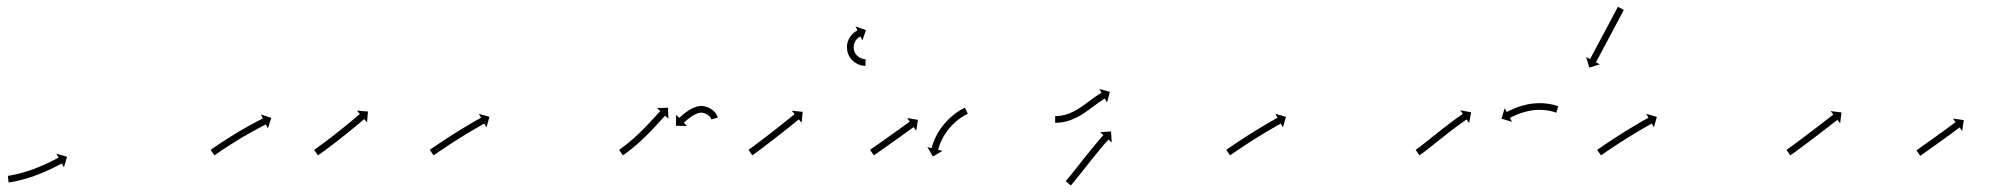

<svg xmlns="http://www.w3.org/2000/svg" viewBox="-20 -555 6002 573"><path d="M4.5 -30.4C4.1 -30.4 3.7 -30.4 3.4 -30.3L5.6 -10.4C6 -10.5 6.4 -10.5 6.8 -10.6C6.8 -10.6 6.8 -10.6 6.8 -10.6C6.9 -10.6 6.9 -10.6 6.9 -10.6C8.5 -10.8 10.2 -11 11.8 -11.3C11.8 -11.3 11.8 -11.3 11.9 -11.3C11.9 -11.3 11.9 -11.3 11.9 -11.3C14.6 -11.7 17.2 -12.2 19.8 -12.7C19.8 -12.7 19.9 -12.7 19.9 -12.7C19.9 -12.7 19.9 -12.7 19.9 -12.7C23.4 -13.4 26.9 -14.1 30.4 -14.8C30.4 -14.8 30.4 -14.9 30.4 -14.9C30.4 -14.9 30.5 -14.9 30.5 -14.9C34.6 -15.8 38.7 -16.8 42.8 -17.9C42.8 -17.9 42.8 -17.9 42.9 -17.9C42.9 -17.9 42.9 -17.9 42.9 -17.9C47.5 -19.1 52.1 -20.4 56.7 -21.7C56.7 -21.7 56.7 -21.7 56.7 -21.7C56.7 -21.7 56.8 -21.7 56.8 -21.7C61.6 -23.2 66.5 -24.7 71.4 -26.3C71.4 -26.3 71.4 -26.3 71.4 -26.3C71.4 -26.3 71.5 -26.3 71.5 -26.3C76.5 -28 81.5 -29.7 86.4 -31.5C86.4 -31.5 86.5 -31.5 86.5 -31.6C86.5 -31.6 86.5 -31.6 86.5 -31.6C91.5 -33.4 96.4 -35.3 101.3 -37.3C101.3 -37.3 101.4 -37.3 101.4 -37.3C101.4 -37.3 101.4 -37.3 101.4 -37.3C106.2 -39.2 110.9 -41.2 115.7 -43.2C115.7 -43.2 115.7 -43.2 115.7 -43.3C115.7 -43.3 115.7 -43.3 115.7 -43.3C120.1 -45.2 124.5 -47.2 128.9 -49.2C128.9 -49.2 128.9 -49.2 128.9 -49.2C128.9 -49.2 129 -49.2 129 -49.2C132.9 -51 136.7 -52.9 140.6 -54.8C140.6 -54.8 140.6 -54.8 140.6 -54.8C140.7 -54.8 140.7 -54.8 140.7 -54.8C143.9 -56.4 147.2 -58.1 150.4 -59.8C150.4 -59.8 150.5 -59.8 150.5 -59.8C150.5 -59.8 150.5 -59.8 150.5 -59.8C153 -61.1 155.5 -62.4 158 -63.7L158 -63.7L158 -63.7C159.6 -64.6 161.2 -65.4 162.8 -66.3L162.8 -66.3L162.8 -66.3C163.4 -66.6 163.9 -66.9 164.5 -67.2L170.8 -55.7L180 -87.1L148.5 -96.3L154.9 -84.8C154.3 -84.5 153.8 -84.2 153.2 -83.9L153.2 -83.9L153.2 -83.9C151.7 -83 150.1 -82.2 148.5 -81.3L148.6 -81.3L148.6 -81.4C146.2 -80.1 143.7 -78.8 141.3 -77.5C141.3 -77.5 141.3 -77.5 141.3 -77.5C141.3 -77.5 141.3 -77.6 141.3 -77.6C138.2 -75.9 135 -74.3 131.8 -72.7C131.8 -72.7 131.8 -72.7 131.8 -72.8C131.8 -72.8 131.8 -72.8 131.8 -72.8C128.1 -70.9 124.3 -69.1 120.5 -67.3C120.5 -67.3 120.5 -67.3 120.5 -67.3C120.5 -67.3 120.5 -67.3 120.5 -67.3C116.3 -65.4 112 -63.5 107.7 -61.6C107.7 -61.6 107.7 -61.6 107.7 -61.6C107.7 -61.6 107.8 -61.6 107.8 -61.6C103.2 -59.6 98.5 -57.7 93.9 -55.8C93.9 -55.8 93.9 -55.8 93.9 -55.8C94 -55.9 94 -55.9 94 -55.9C89.2 -54 84.4 -52.1 79.6 -50.3C79.6 -50.3 79.6 -50.3 79.6 -50.3C79.6 -50.3 79.6 -50.4 79.6 -50.4C74.8 -48.6 70 -46.9 65.1 -45.3C65.1 -45.3 65.1 -45.3 65.1 -45.3C65.2 -45.3 65.2 -45.3 65.2 -45.3C60.5 -43.8 55.7 -42.3 51 -40.9C51 -40.9 51 -40.9 51.1 -40.9C51.1 -40.9 51.1 -40.9 51.1 -40.9C46.7 -39.6 42.2 -38.4 37.8 -37.2C37.8 -37.2 37.8 -37.2 37.8 -37.2C37.9 -37.2 37.9 -37.2 37.9 -37.2C33.9 -36.2 30 -35.3 26 -34.4C26 -34.4 26 -34.4 26 -34.4C26.1 -34.4 26.1 -34.4 26.1 -34.4C22.8 -33.7 19.5 -33 16.1 -32.3C16.1 -32.3 16.2 -32.3 16.2 -32.3C16.2 -32.3 16.2 -32.3 16.2 -32.3C13.7 -31.9 11.2 -31.5 8.7 -31.1C8.7 -31.1 8.8 -31.1 8.8 -31.1C8.8 -31.1 8.8 -31.1 8.8 -31.1C7.4 -30.8 5.9 -30.6 4.4 -30.4C4.4 -30.4 4.4 -30.4 4.4 -30.4C4.4 -30.4 4.5 -30.4 4.5 -30.4Z M610.2 -108.9C609.7 -108.5 609.1 -108.1 608.5 -107.8L620 -91.3C620.5 -91.7 621.1 -92.1 621.6 -92.5C623.2 -93.6 624.8 -94.7 626.3 -95.7L626.3 -95.7L626.3 -95.7C628.7 -97.4 631.2 -99.1 633.6 -100.7L633.6 -100.7L633.6 -100.7C636.8 -102.9 639.9 -105 643.1 -107.2L643.1 -107.2L643.1 -107.1C646.8 -109.7 650.6 -112.2 654.4 -114.7L654.4 -114.6L654.4 -114.6C658.6 -117.4 662.9 -120.2 667.1 -122.9L667.1 -122.9L667.1 -122.9C671.7 -125.8 676.2 -128.7 680.8 -131.5L680.8 -131.5L680.8 -131.5C685.6 -134.5 690.3 -137.4 695.1 -140.3L695.1 -140.3L695.1 -140.3C699.9 -143.2 704.7 -146 709.5 -148.9L709.5 -148.8L709.5 -148.8C714.2 -151.6 718.9 -154.3 723.6 -156.9L723.6 -156.9L723.5 -156.9C728 -159.4 732.4 -161.9 736.8 -164.3L736.8 -164.3L736.8 -164.3C740.8 -166.5 744.8 -168.7 748.8 -170.8L748.8 -170.8L748.7 -170.8C752.1 -172.6 755.5 -174.4 758.9 -176.2L758.9 -176.2L758.9 -176.2C761.5 -177.6 764.1 -178.9 766.8 -180.3L766.7 -180.3L766.7 -180.3C768.4 -181.1 770.1 -182 771.8 -182.9C772.4 -183.2 773 -183.5 773.6 -183.8L779.6 -172L789.7 -203.2L758.5 -213.3L764.5 -201.6C763.9 -201.3 763.3 -201 762.7 -200.7C761 -199.8 759.3 -198.9 757.6 -198L757.6 -198L757.6 -198C754.9 -196.7 752.3 -195.3 749.6 -193.9L749.6 -193.9L749.6 -193.9C746.2 -192.1 742.8 -190.3 739.3 -188.5L739.3 -188.5L739.3 -188.4C735.3 -186.3 731.2 -184.1 727.2 -181.9L727.2 -181.9L727.2 -181.9C722.7 -179.4 718.2 -176.9 713.7 -174.3L713.7 -174.3L713.7 -174.3C708.9 -171.6 704.2 -168.9 699.4 -166.1L699.4 -166.1L699.4 -166.1C694.5 -163.2 689.6 -160.3 684.8 -157.4L684.8 -157.4L684.7 -157.4C679.9 -154.5 675.1 -151.5 670.3 -148.5L670.3 -148.5L670.2 -148.5C665.6 -145.6 661 -142.7 656.4 -139.7L656.3 -139.7L656.3 -139.7C652 -137 647.7 -134.2 643.4 -131.4L643.4 -131.4L643.4 -131.4C639.6 -128.8 635.8 -126.3 632 -123.8L632 -123.8L631.9 -123.8C628.7 -121.6 625.5 -119.4 622.3 -117.3L622.3 -117.3L622.3 -117.3C619.9 -115.6 617.4 -113.9 615 -112.2L614.9 -112.2L614.9 -112.2C613.4 -111.1 611.8 -110 610.2 -108.9Z M919.1 -108.8C918.5 -108.5 918 -108.1 917.5 -107.7L929 -91.3C929.5 -91.7 930 -92.1 930.6 -92.5L930.6 -92.5L930.6 -92.5C932.1 -93.5 933.6 -94.6 935.1 -95.6L935.1 -95.6L935.1 -95.7C937.4 -97.3 939.7 -99 942 -100.6L942.1 -100.7L942.1 -100.7C945.1 -102.8 948.1 -105 951.1 -107.2L951.1 -107.2L951.1 -107.2C954.6 -109.9 958.2 -112.5 961.7 -115.1L961.7 -115.1L961.7 -115.1C965.7 -118.1 969.6 -121.1 973.5 -124.1L973.5 -124.1L973.5 -124.1C977.7 -127.3 981.9 -130.5 986 -133.7L986.1 -133.7L986.1 -133.7C990.4 -137.1 994.6 -140.4 998.9 -143.8L998.9 -143.8L998.9 -143.8C1003.2 -147.2 1007.5 -150.6 1011.7 -154L1011.8 -154L1011.8 -154C1015.9 -157.3 1020 -160.7 1024.1 -164L1024.1 -164L1024.1 -164C1027.9 -167.1 1031.8 -170.3 1035.6 -173.4L1035.6 -173.4L1035.6 -173.4C1039 -176.2 1042.4 -179 1045.8 -181.9L1045.8 -181.9L1045.9 -181.9C1048.7 -184.3 1051.6 -186.7 1054.5 -189.1L1054.5 -189.1L1054.5 -189.1C1056.7 -191 1058.9 -192.8 1061.1 -194.7C1062.5 -195.9 1064 -197.1 1065.4 -198.3C1065.9 -198.7 1066.4 -199.1 1066.9 -199.6L1075.4 -189.5L1078.1 -222.2L1045.4 -224.9L1053.9 -214.8C1053.4 -214.4 1052.9 -214 1052.4 -213.5C1051 -212.3 1049.6 -211.2 1048.2 -210C1046 -208.1 1043.8 -206.3 1041.6 -204.4L1041.6 -204.4L1041.6 -204.4C1038.8 -202 1035.9 -199.6 1033.1 -197.3L1033.1 -197.3L1033.1 -197.3C1029.7 -194.5 1026.3 -191.6 1022.9 -188.8L1022.9 -188.8L1022.9 -188.9C1019.1 -185.7 1015.3 -182.6 1011.5 -179.5L1011.5 -179.5L1011.5 -179.5C1007.4 -176.2 1003.3 -172.9 999.2 -169.6L999.2 -169.6L999.2 -169.6C995 -166.3 990.8 -162.9 986.5 -159.5L986.5 -159.5L986.5 -159.5C982.3 -156.2 978 -152.8 973.8 -149.5L973.8 -149.5L973.8 -149.5C969.7 -146.3 965.5 -143.1 961.4 -139.9L961.4 -140L961.4 -140C957.5 -137 953.6 -134.1 949.7 -131.1L949.7 -131.1L949.7 -131.1C946.2 -128.5 942.7 -125.9 939.2 -123.3L939.2 -123.3L939.2 -123.4C936.3 -121.2 933.3 -119 930.3 -116.9L930.3 -116.9L930.4 -116.9C928.1 -115.2 925.8 -113.6 923.5 -111.9L923.5 -111.9L923.5 -111.9C922 -110.9 920.5 -109.9 919 -108.8L919.1 -108.8Z M1264.2 -108.9C1263.6 -108.5 1263.1 -108.1 1262.5 -107.8L1274 -91.3C1274.5 -91.7 1275.1 -92.1 1275.6 -92.5C1277.2 -93.6 1278.7 -94.7 1280.3 -95.7L1280.3 -95.7L1280.3 -95.7C1282.7 -97.4 1285.1 -99.1 1287.6 -100.7L1287.6 -100.7L1287.5 -100.7C1290.7 -102.9 1293.9 -105 1297 -107.2L1297 -107.2L1297 -107.1C1300.7 -109.7 1304.5 -112.2 1308.3 -114.7L1308.2 -114.7L1308.2 -114.7C1312.4 -117.5 1316.6 -120.2 1320.9 -123L1320.9 -123L1320.8 -123C1325.4 -125.9 1329.9 -128.8 1334.4 -131.8L1334.4 -131.7L1334.4 -131.7C1339.1 -134.7 1343.8 -137.7 1348.5 -140.7L1348.5 -140.7L1348.5 -140.7C1353.2 -143.6 1357.9 -146.6 1362.6 -149.5L1362.6 -149.5L1362.6 -149.5C1367.2 -152.3 1371.8 -155.1 1376.4 -157.9L1376.4 -157.9L1376.4 -157.9C1380.7 -160.5 1385.1 -163 1389.4 -165.6L1389.4 -165.6L1389.4 -165.6C1393.3 -167.9 1397.2 -170.2 1401.1 -172.5L1401.1 -172.5L1401.1 -172.4C1404.4 -174.4 1407.7 -176.3 1411 -178.2L1411 -178.2L1411 -178.2C1413.5 -179.6 1416.1 -181.1 1418.7 -182.5L1418.7 -182.5L1418.6 -182.5C1420.3 -183.5 1421.9 -184.4 1423.6 -185.3C1424.2 -185.6 1424.8 -186 1425.4 -186.3L1431.8 -174.8L1440.7 -206.3L1409.2 -215.3L1415.6 -203.8C1415 -203.4 1414.4 -203.1 1413.8 -202.8C1412.2 -201.8 1410.5 -200.9 1408.8 -199.9L1408.8 -199.9L1408.8 -199.9C1406.2 -198.5 1403.6 -197 1401.1 -195.5L1401.1 -195.5L1401 -195.5C1397.7 -193.6 1394.4 -191.7 1391 -189.8L1391 -189.7L1391 -189.7C1387.1 -187.5 1383.1 -185.1 1379.2 -182.8L1379.2 -182.8L1379.2 -182.8C1374.8 -180.2 1370.5 -177.6 1366.1 -175L1366.1 -175L1366.1 -175C1361.4 -172.2 1356.8 -169.4 1352.2 -166.5L1352.2 -166.5L1352.1 -166.5C1347.4 -163.6 1342.6 -160.6 1337.9 -157.6L1337.8 -157.6L1337.8 -157.6C1333.1 -154.6 1328.4 -151.6 1323.6 -148.6L1323.6 -148.6L1323.6 -148.6C1319 -145.6 1314.5 -142.7 1309.9 -139.7L1309.9 -139.7L1309.9 -139.7C1305.7 -136.9 1301.4 -134.2 1297.2 -131.3L1297.2 -131.3L1297.2 -131.3C1293.4 -128.8 1289.6 -126.3 1285.8 -123.7L1285.8 -123.7L1285.8 -123.7C1282.6 -121.6 1279.4 -119.4 1276.3 -117.2L1276.3 -117.2L1276.3 -117.2C1273.8 -115.6 1271.4 -113.9 1268.9 -112.2L1268.9 -112.2L1268.9 -112.2C1267.3 -111.1 1265.8 -110 1264.2 -108.9Z M1829.1 -108.8C1828.6 -108.5 1828 -108.1 1827.5 -107.8L1839 -91.4C1839.5 -91.7 1840 -92.1 1840.5 -92.4L1840.6 -92.5L1840.6 -92.5C1842 -93.5 1843.5 -94.5 1844.9 -95.6C1844.9 -95.6 1845 -95.6 1845 -95.6C1845 -95.6 1845 -95.6 1845 -95.6C1847.2 -97.2 1849.5 -98.9 1851.7 -100.6C1851.7 -100.6 1851.7 -100.6 1851.7 -100.6C1851.8 -100.6 1851.8 -100.6 1851.8 -100.6C1854.7 -102.8 1857.5 -105 1860.4 -107.2C1860.4 -107.2 1860.4 -107.2 1860.4 -107.2C1860.4 -107.2 1860.4 -107.2 1860.4 -107.2C1863.8 -109.9 1867.1 -112.6 1870.4 -115.3C1870.4 -115.3 1870.5 -115.3 1870.5 -115.3C1870.5 -115.4 1870.5 -115.4 1870.5 -115.4C1874.2 -118.4 1877.8 -121.6 1881.5 -124.7C1881.5 -124.7 1881.5 -124.7 1881.5 -124.7C1881.5 -124.7 1881.5 -124.8 1881.5 -124.8C1885.4 -128.2 1889.2 -131.6 1893 -135.1C1893 -135.1 1893 -135.1 1893 -135.1C1893 -135.1 1893.1 -135.1 1893.1 -135.1C1896.9 -138.8 1900.8 -142.4 1904.6 -146.1C1904.6 -146.1 1904.6 -146.2 1904.7 -146.2C1904.7 -146.2 1904.7 -146.2 1904.7 -146.2C1908.5 -149.9 1912.3 -153.7 1916.1 -157.5C1916.1 -157.5 1916.1 -157.5 1916.1 -157.6C1916.1 -157.6 1916.1 -157.6 1916.1 -157.6C1919.8 -161.3 1923.4 -165.1 1927 -168.8L1927 -168.8L1927 -168.9C1930.4 -172.4 1933.7 -176 1937.1 -179.6L1937.1 -179.6L1937.1 -179.6C1940.1 -182.9 1943.1 -186.1 1946.2 -189.4C1948.7 -192.2 1951.3 -194.9 1953.8 -197.7C1955.8 -199.9 1957.8 -202 1959.8 -204.2L1959.8 -204.2L1959.8 -204.1C1961.1 -205.5 1962.4 -206.9 1963.7 -208.3L1963.7 -208.3L1963.7 -208.3C1964.1 -208.8 1964.6 -209.3 1965.1 -209.8L1974.7 -200.8L1973.6 -233.5L1940.9 -232.5L1950.5 -223.5C1950 -223 1949.6 -222.5 1949.1 -222L1949.1 -222L1949.1 -222C1947.8 -220.6 1946.5 -219.2 1945.2 -217.8L1945.1 -217.8L1945.1 -217.8C1943.1 -215.6 1941.1 -213.4 1939.1 -211.3C1936.6 -208.5 1934 -205.7 1931.5 -202.9C1928.5 -199.7 1925.5 -196.5 1922.5 -193.2L1922.5 -193.2L1922.5 -193.2C1919.2 -189.7 1915.8 -186.1 1912.5 -182.6L1912.5 -182.6L1912.5 -182.6C1909 -178.9 1905.4 -175.2 1901.8 -171.6C1901.8 -171.6 1901.8 -171.6 1901.8 -171.6C1901.8 -171.6 1901.9 -171.6 1901.9 -171.6C1898.2 -167.9 1894.4 -164.2 1890.7 -160.5C1890.7 -160.5 1890.7 -160.5 1890.7 -160.5C1890.7 -160.5 1890.7 -160.5 1890.7 -160.5C1887 -156.9 1883.2 -153.3 1879.4 -149.8C1879.4 -149.8 1879.4 -149.8 1879.4 -149.8C1879.4 -149.8 1879.5 -149.8 1879.5 -149.8C1875.8 -146.4 1872 -143.1 1868.3 -139.7C1868.3 -139.7 1868.3 -139.8 1868.3 -139.8C1868.3 -139.8 1868.4 -139.8 1868.4 -139.8C1864.8 -136.7 1861.3 -133.7 1857.7 -130.7C1857.7 -130.7 1857.7 -130.7 1857.7 -130.7C1857.7 -130.8 1857.8 -130.8 1857.8 -130.8C1854.5 -128.1 1851.3 -125.5 1848 -122.9C1848 -122.9 1848 -122.9 1848.1 -123C1848.1 -123 1848.1 -123 1848.1 -123C1845.3 -120.8 1842.5 -118.7 1839.7 -116.6C1839.7 -116.6 1839.7 -116.6 1839.8 -116.6C1839.8 -116.6 1839.8 -116.6 1839.8 -116.6C1837.6 -115 1835.4 -113.4 1833.2 -111.8C1833.2 -111.8 1833.3 -111.8 1833.3 -111.8C1833.3 -111.8 1833.3 -111.8 1833.3 -111.8C1831.9 -110.8 1830.5 -109.8 1829 -108.8L1829.1 -108.8ZM2102.7 -199.3C2102.8 -199 2102.9 -198.7 2103 -198.4L2122.2 -204.2C2122.1 -204.6 2121.9 -205 2121.8 -205.4C2121.8 -205.4 2121.8 -205.4 2121.8 -205.5C2121.8 -205.5 2121.7 -205.6 2121.7 -205.6C2121.4 -206.7 2120.9 -207.9 2120.4 -209C2120.4 -209 2120.4 -209.1 2120.4 -209.2C2120.3 -209.3 2120.3 -209.4 2120.3 -209.4C2119.5 -211.1 2118.6 -212.8 2117.7 -214.4C2117.7 -214.4 2117.6 -214.5 2117.5 -214.7C2117.4 -214.8 2117.4 -214.9 2117.4 -214.9C2116 -217 2114.5 -219 2112.9 -220.8C2112.9 -220.8 2112.8 -221 2112.6 -221.1C2112.5 -221.2 2112.4 -221.3 2112.4 -221.3C2110.3 -223.5 2108 -225.5 2105.6 -227.4C2105.6 -227.4 2105.4 -227.5 2105.3 -227.6C2105.2 -227.7 2105 -227.8 2105 -227.8C2102 -229.8 2098.9 -231.6 2095.6 -233.3C2095.6 -233.3 2095.5 -233.3 2095.4 -233.4C2095.2 -233.5 2095.1 -233.5 2095.1 -233.5C2091.4 -235.1 2087.6 -236.4 2083.8 -237.4C2083.8 -237.4 2083.6 -237.5 2083.5 -237.5C2083.3 -237.6 2083.1 -237.6 2083.1 -237.6C2079.6 -238.3 2075.9 -238.9 2072.2 -239C2072.2 -239 2072 -239 2071.7 -239C2071.5 -239 2071.2 -238.9 2071.2 -238.9C2067.4 -238.7 2063.7 -238 2060 -237.1C2060 -237.1 2059.9 -237.1 2059.7 -237C2059.6 -237 2059.4 -236.9 2059.4 -236.9C2055.4 -235.7 2051.5 -234.2 2047.7 -232.5C2047.7 -232.5 2047.6 -232.5 2047.5 -232.4C2047.4 -232.4 2047.3 -232.3 2047.3 -232.3C2043.6 -230.4 2039.9 -228.4 2036.3 -226.3C2036.3 -226.3 2036.2 -226.2 2036.2 -226.2C2036.1 -226.2 2036 -226.1 2036 -226.1C2032.8 -224 2029.5 -221.8 2026.4 -219.5C2026.4 -219.5 2026.3 -219.5 2026.3 -219.5C2026.3 -219.4 2026.2 -219.4 2026.2 -219.4C2023.5 -217.4 2020.9 -215.3 2018.3 -213.1C2018.3 -213.1 2018.2 -213.1 2018.2 -213.1C2018.2 -213.1 2018.2 -213 2018.2 -213C2016.2 -211.3 2014.2 -209.6 2012.2 -207.8C2012.2 -207.8 2012.2 -207.8 2012.2 -207.8C2012.2 -207.8 2012.1 -207.8 2012.1 -207.8C2010.9 -206.6 2009.6 -205.5 2008.4 -204.3L2008.4 -204.3L2008.4 -204.3C2007.9 -203.8 2007.5 -203.4 2007.1 -203L1997.9 -212.5L1997.3 -179.7L2030.1 -179.1L2020.9 -188.6C2021.4 -189 2021.8 -189.4 2022.2 -189.8L2022.2 -189.8L2022.2 -189.8C2023.3 -190.9 2024.5 -192 2025.7 -193C2025.7 -193 2025.6 -193 2025.6 -193C2025.6 -193 2025.6 -193 2025.6 -193C2027.4 -194.6 2029.2 -196.2 2031.1 -197.8C2031.1 -197.8 2031.1 -197.8 2031 -197.7C2031 -197.7 2031 -197.7 2031 -197.7C2033.4 -199.7 2035.8 -201.6 2038.3 -203.5C2038.3 -203.5 2038.3 -203.4 2038.2 -203.4C2038.2 -203.4 2038.1 -203.3 2038.1 -203.3C2041 -205.4 2043.9 -207.4 2046.9 -209.3C2046.9 -209.3 2046.8 -209.3 2046.7 -209.2C2046.7 -209.2 2046.6 -209.1 2046.6 -209.1C2049.7 -211 2053 -212.8 2056.2 -214.4C2056.2 -214.4 2056.1 -214.4 2056 -214.3C2055.9 -214.3 2055.8 -214.2 2055.8 -214.2C2059 -215.6 2062.1 -216.8 2065.4 -217.9C2065.4 -217.9 2065.2 -217.8 2065.1 -217.8C2064.9 -217.7 2064.8 -217.7 2064.8 -217.7C2067.4 -218.3 2070 -218.8 2072.7 -219C2072.7 -219 2072.4 -219 2072.2 -219C2071.9 -219 2071.7 -219 2071.7 -219C2074.2 -218.9 2076.7 -218.5 2079.1 -218C2079.1 -218 2079 -218 2078.8 -218.1C2078.6 -218.1 2078.5 -218.2 2078.5 -218.2C2081.5 -217.3 2084.4 -216.3 2087.3 -215.1C2087.3 -215.1 2087.1 -215.2 2087 -215.2C2086.8 -215.3 2086.7 -215.4 2086.7 -215.4C2089.1 -214.1 2091.5 -212.8 2093.8 -211.2C2093.8 -211.2 2093.7 -211.3 2093.5 -211.4C2093.4 -211.5 2093.3 -211.6 2093.3 -211.6C2095 -210.3 2096.6 -208.9 2098.1 -207.3C2098.1 -207.3 2098 -207.5 2097.9 -207.6C2097.8 -207.7 2097.7 -207.8 2097.7 -207.8C2098.7 -206.6 2099.8 -205.3 2100.7 -203.9C2100.7 -203.9 2100.6 -204 2100.5 -204.1C2100.4 -204.3 2100.4 -204.4 2100.4 -204.4C2101 -203.3 2101.6 -202.2 2102.1 -201.1C2102.1 -201.1 2102 -201.2 2102 -201.3C2102 -201.4 2101.9 -201.5 2101.9 -201.5C2102.2 -200.7 2102.5 -199.9 2102.8 -199.1C2102.8 -199.1 2102.8 -199.2 2102.8 -199.2C2102.8 -199.3 2102.7 -199.3 2102.7 -199.3Z M2215.2 -108.9C2214.7 -108.5 2214.2 -108.2 2213.7 -107.9L2225.1 -91.4C2225.6 -91.8 2226.1 -92.1 2226.6 -92.5L2226.6 -92.5L2226.6 -92.5C2228.1 -93.5 2229.6 -94.6 2231 -95.6L2231 -95.6L2231.1 -95.6C2233.4 -97.3 2235.7 -98.9 2238 -100.6L2238 -100.6L2238 -100.6C2241 -102.8 2244 -105 2246.9 -107.3L2247 -107.3L2247 -107.3C2250.5 -109.9 2254 -112.6 2257.6 -115.2L2257.6 -115.2L2257.6 -115.2C2261.5 -118.2 2265.5 -121.2 2269.4 -124.2L2269.4 -124.2L2269.4 -124.2C2273.6 -127.4 2277.8 -130.6 2282 -133.9L2282 -133.9L2282 -133.9C2286.4 -137.2 2290.7 -140.6 2295 -143.9L2295 -143.9L2295 -143.9C2299.3 -147.3 2303.6 -150.7 2308 -154.1L2308 -154.1L2308 -154.1C2312.1 -157.3 2316.3 -160.6 2320.5 -163.9L2320.5 -163.9L2320.5 -163.9C2324.3 -167 2328.2 -170.1 2332.1 -173.2L2332.1 -173.2L2332.1 -173.2C2335.6 -176 2339.1 -178.7 2342.5 -181.5L2342.5 -181.5L2342.5 -181.5C2345.5 -183.9 2348.4 -186.2 2351.3 -188.6C2353.5 -190.4 2355.8 -192.2 2358 -194.1C2359.5 -195.2 2360.9 -196.4 2362.4 -197.6C2362.9 -198 2363.4 -198.4 2363.9 -198.8L2372.2 -188.6L2375.6 -221.2L2343 -224.6L2351.3 -214.3C2350.8 -213.9 2350.3 -213.5 2349.8 -213.1C2348.3 -211.9 2346.9 -210.8 2345.4 -209.6C2343.2 -207.8 2341 -206 2338.7 -204.2C2335.8 -201.8 2332.9 -199.5 2330 -197.1L2330 -197.1L2330 -197.1C2326.5 -194.3 2323.1 -191.6 2319.6 -188.8L2319.6 -188.8L2319.6 -188.8C2315.8 -185.7 2311.9 -182.7 2308 -179.6L2308 -179.6L2308 -179.6C2303.9 -176.3 2299.8 -173.1 2295.6 -169.8L2295.6 -169.8L2295.6 -169.8C2291.3 -166.4 2287 -163.1 2282.7 -159.7L2282.7 -159.7L2282.7 -159.7C2278.4 -156.4 2274.1 -153 2269.8 -149.7L2269.8 -149.7L2269.8 -149.7C2265.6 -146.5 2261.5 -143.3 2257.3 -140.1L2257.3 -140.1L2257.3 -140.1C2253.4 -137.1 2249.5 -134.1 2245.5 -131.2L2245.5 -131.2L2245.5 -131.2C2242 -128.6 2238.5 -125.9 2235 -123.3L2235 -123.3L2235 -123.3C2232.1 -121.1 2229.1 -118.9 2226.2 -116.8L2226.2 -116.8L2226.2 -116.8C2223.9 -115.1 2221.7 -113.5 2219.4 -111.9L2219.4 -111.9L2219.4 -111.9C2218 -110.9 2216.6 -109.9 2215.1 -108.9L2215.2 -108.9ZM2561.5 -358.5C2561.9 -358.5 2562.4 -358.5 2562.9 -358.5L2563.1 -378.5C2562.7 -378.5 2562.3 -378.5 2561.8 -378.5C2561.8 -378.5 2561.9 -378.5 2561.9 -378.5C2562 -378.5 2562 -378.5 2562 -378.5C2560.9 -378.6 2559.9 -378.6 2558.8 -378.7C2558.8 -378.7 2558.9 -378.7 2558.9 -378.7C2559 -378.7 2559.1 -378.7 2559.1 -378.7C2557.4 -378.9 2555.7 -379.3 2554.1 -379.6C2554.1 -379.6 2554.2 -379.6 2554.3 -379.6C2554.4 -379.5 2554.6 -379.5 2554.6 -379.5C2552.4 -380.1 2550.3 -380.8 2548.2 -381.7C2548.2 -381.7 2548.4 -381.6 2548.5 -381.6C2548.6 -381.5 2548.8 -381.4 2548.8 -381.4C2546.4 -382.6 2544.1 -383.9 2541.9 -385.4C2541.9 -385.4 2542 -385.3 2542.2 -385.2C2542.3 -385.1 2542.5 -385 2542.5 -385C2540.2 -386.8 2538 -388.8 2536 -390.9C2536 -390.9 2536.1 -390.8 2536.2 -390.6C2536.3 -390.5 2536.5 -390.3 2536.5 -390.3C2534.5 -392.8 2532.7 -395.4 2531.2 -398.2C2531.2 -398.2 2531.3 -398 2531.4 -397.8C2531.5 -397.6 2531.6 -397.5 2531.6 -397.5C2530.2 -400.4 2529.1 -403.5 2528.2 -406.7C2528.2 -406.7 2528.3 -406.4 2528.3 -406.2C2528.4 -406 2528.4 -405.8 2528.4 -405.8C2527.9 -409 2527.6 -412.2 2527.5 -415.4C2527.5 -415.4 2527.5 -415.2 2527.5 -415C2527.5 -414.8 2527.5 -414.6 2527.5 -414.6C2527.7 -417.8 2528.2 -420.9 2528.9 -423.9C2528.9 -423.9 2528.8 -423.7 2528.8 -423.5C2528.7 -423.3 2528.7 -423.1 2528.7 -423.1C2529.6 -426 2530.7 -428.7 2532 -431.4C2532 -431.4 2531.9 -431.2 2531.8 -431C2531.7 -430.9 2531.6 -430.7 2531.6 -430.7C2533 -433 2534.5 -435.2 2536.1 -437.3C2536.1 -437.3 2536 -437.2 2535.9 -437C2535.8 -436.9 2535.7 -436.8 2535.7 -436.8C2537.2 -438.4 2538.8 -440 2540.5 -441.5C2540.5 -441.5 2540.4 -441.4 2540.3 -441.3C2540.2 -441.3 2540.1 -441.2 2540.1 -441.2C2541.5 -442.2 2542.9 -443.3 2544.3 -444.2C2544.3 -444.2 2544.2 -444.2 2544.1 -444.1C2544.1 -444.1 2544 -444 2544 -444C2544.9 -444.6 2545.9 -445.1 2546.9 -445.7C2546.9 -445.7 2546.8 -445.6 2546.8 -445.6C2546.8 -445.6 2546.7 -445.6 2546.7 -445.6C2547.1 -445.8 2547.5 -446 2547.9 -446.1L2553.6 -434.3L2564.4 -465.2L2533.4 -476L2539.1 -464.1C2538.7 -463.9 2538.2 -463.7 2537.8 -463.5C2537.8 -463.5 2537.8 -463.5 2537.7 -463.4C2537.7 -463.4 2537.6 -463.4 2537.6 -463.4C2536.3 -462.7 2535 -461.9 2533.7 -461.2C2533.7 -461.2 2533.6 -461.1 2533.6 -461.1C2533.5 -461 2533.4 -461 2533.4 -461C2531.4 -459.7 2529.6 -458.3 2527.7 -456.9C2527.7 -456.9 2527.6 -456.8 2527.5 -456.7C2527.4 -456.7 2527.3 -456.6 2527.3 -456.6C2525.1 -454.6 2522.9 -452.5 2520.9 -450.2C2520.9 -450.2 2520.8 -450.1 2520.7 -450C2520.6 -449.9 2520.5 -449.7 2520.5 -449.7C2518.3 -447 2516.3 -444 2514.5 -440.9C2514.5 -440.9 2514.4 -440.8 2514.3 -440.6C2514.2 -440.5 2514.1 -440.3 2514.1 -440.3C2512.3 -436.7 2510.8 -433 2509.6 -429.2C2509.6 -429.2 2509.6 -429 2509.5 -428.9C2509.5 -428.7 2509.4 -428.5 2509.4 -428.5C2508.5 -424.4 2507.8 -420.2 2507.5 -416C2507.5 -416 2507.5 -415.8 2507.5 -415.6C2507.5 -415.4 2507.5 -415.2 2507.5 -415.2C2507.6 -410.9 2508 -406.6 2508.7 -402.3C2508.7 -402.3 2508.8 -402.1 2508.8 -401.9C2508.9 -401.7 2508.9 -401.5 2508.9 -401.5C2510.1 -397.3 2511.5 -393.1 2513.4 -389.1C2513.4 -389.1 2513.5 -388.9 2513.6 -388.7C2513.7 -388.6 2513.7 -388.4 2513.7 -388.4C2515.8 -384.7 2518.2 -381.1 2520.9 -377.8C2520.9 -377.8 2521 -377.7 2521.1 -377.5C2521.3 -377.4 2521.4 -377.2 2521.4 -377.2C2524.1 -374.3 2527.1 -371.6 2530.2 -369.2C2530.2 -369.2 2530.4 -369.1 2530.5 -369C2530.7 -368.9 2530.8 -368.8 2530.8 -368.8C2533.8 -366.8 2536.9 -365 2540.1 -363.4C2540.1 -363.4 2540.2 -363.4 2540.4 -363.3C2540.5 -363.2 2540.7 -363.2 2540.7 -363.2C2543.4 -362 2546.3 -361 2549.2 -360.2C2549.2 -360.2 2549.3 -360.2 2549.5 -360.2C2549.6 -360.1 2549.7 -360.1 2549.7 -360.1C2552 -359.6 2554.2 -359.2 2556.5 -358.9C2556.5 -358.9 2556.6 -358.9 2556.7 -358.9C2556.8 -358.8 2556.9 -358.8 2556.9 -358.8C2558.3 -358.7 2559.8 -358.6 2561.3 -358.5C2561.3 -358.5 2561.3 -358.5 2561.4 -358.5C2561.4 -358.5 2561.5 -358.5 2561.5 -358.5Z M2577.9 -108.7C2577.4 -108.4 2577 -108.1 2576.5 -107.8L2588 -91.4C2588.4 -91.7 2588.9 -92 2589.3 -92.3C2590.6 -93.2 2591.8 -94 2593.1 -94.9C2595.1 -96.3 2597 -97.7 2599 -99C2601.5 -100.8 2604.1 -102.6 2606.6 -104.4C2609.6 -106.5 2612.6 -108.6 2615.6 -110.7C2619 -113.1 2622.3 -115.4 2625.6 -117.8C2629.2 -120.3 2632.8 -122.9 2636.4 -125.4C2640.1 -128 2643.7 -130.6 2647.4 -133.3C2651.1 -135.9 2654.8 -138.5 2658.5 -141.2C2662 -143.7 2665.6 -146.3 2669.2 -148.8C2672.5 -151.2 2675.8 -153.6 2679.1 -156C2682.1 -158.1 2685.1 -160.3 2688.1 -162.4C2690.6 -164.2 2693.1 -166 2695.7 -167.9C2697.6 -169.3 2699.5 -170.7 2701.5 -172.1C2702.7 -173 2704 -173.9 2705.2 -174.8C2705.7 -175.1 2706.1 -175.4 2706.6 -175.7L2714.3 -165L2719.5 -197.4L2687.2 -202.6L2694.9 -192C2694.4 -191.6 2694 -191.3 2693.5 -191C2692.3 -190.1 2691 -189.2 2689.8 -188.3C2687.8 -186.9 2685.9 -185.5 2684 -184.1C2681.4 -182.3 2678.9 -180.5 2676.4 -178.6C2673.4 -176.5 2670.4 -174.4 2667.5 -172.2C2664.1 -169.8 2660.8 -167.4 2657.5 -165.1C2653.9 -162.5 2650.4 -160 2646.8 -157.4C2643.2 -154.8 2639.5 -152.2 2635.8 -149.6C2632.1 -146.9 2628.5 -144.3 2624.8 -141.7C2621.2 -139.2 2617.7 -136.7 2614.1 -134.1C2610.8 -131.8 2607.4 -129.4 2604.1 -127.1C2601.1 -125 2598.1 -122.9 2595.1 -120.8C2592.6 -119 2590 -117.2 2587.5 -115.4C2585.6 -114.1 2583.6 -112.7 2581.6 -111.3C2580.4 -110.4 2579.1 -109.6 2577.9 -108.7ZM2866.7 -214.8C2867.2 -215 2867.7 -215.2 2868.2 -215.5L2859.7 -233.6C2859.2 -233.3 2858.7 -233.1 2858.2 -232.9C2858.2 -232.9 2858.2 -232.9 2858.1 -232.8C2858.1 -232.8 2858.1 -232.8 2858.1 -232.8C2856.6 -232.1 2855.2 -231.4 2853.7 -230.6C2853.7 -230.6 2853.7 -230.6 2853.7 -230.6C2853.6 -230.6 2853.6 -230.6 2853.6 -230.6C2851.3 -229.4 2849.1 -228.1 2846.9 -226.8C2846.9 -226.8 2846.8 -226.8 2846.8 -226.8C2846.7 -226.8 2846.7 -226.7 2846.7 -226.7C2843.8 -225 2841 -223.2 2838.2 -221.4C2838.2 -221.4 2838.1 -221.3 2838.1 -221.3C2838 -221.3 2838 -221.3 2838 -221.3C2834.7 -219 2831.4 -216.6 2828.2 -214.2C2828.2 -214.2 2828.2 -214.2 2828.2 -214.2C2828.1 -214.1 2828.1 -214.1 2828.1 -214.1C2824.5 -211.3 2821.1 -208.4 2817.7 -205.5C2817.7 -205.5 2817.7 -205.4 2817.6 -205.4C2817.6 -205.4 2817.5 -205.3 2817.5 -205.3C2814 -202.1 2810.5 -198.7 2807.1 -195.3C2807.1 -195.3 2807.1 -195.3 2807 -195.2C2807 -195.2 2806.9 -195.1 2806.9 -195.1C2803.5 -191.5 2800.2 -187.8 2797 -184C2797 -184 2796.9 -184 2796.9 -183.9C2796.8 -183.9 2796.8 -183.8 2796.8 -183.8C2793.7 -180 2790.7 -176 2787.8 -172C2787.8 -172 2787.7 -172 2787.7 -171.9C2787.7 -171.9 2787.6 -171.8 2787.6 -171.8C2784.9 -167.9 2782.3 -163.9 2779.8 -159.8C2779.8 -159.8 2779.8 -159.7 2779.7 -159.7C2779.7 -159.6 2779.7 -159.5 2779.7 -159.5C2777.4 -155.7 2775.3 -151.8 2773.3 -147.8C2773.3 -147.8 2773.2 -147.7 2773.2 -147.7C2773.2 -147.6 2773.2 -147.6 2773.2 -147.6C2771.4 -144 2769.8 -140.4 2768.2 -136.7C2768.2 -136.7 2768.2 -136.6 2768.2 -136.6C2768.2 -136.5 2768.1 -136.5 2768.1 -136.5C2766.9 -133.4 2765.7 -130.2 2764.6 -127.1C2764.6 -127.1 2764.6 -127 2764.5 -127C2764.5 -126.9 2764.5 -126.9 2764.5 -126.9C2763.7 -124.4 2762.9 -122 2762.1 -119.5C2762.1 -119.5 2762.1 -119.5 2762.1 -119.4C2762.1 -119.4 2762.1 -119.4 2762.1 -119.4C2761.6 -117.8 2761.2 -116.2 2760.8 -114.6C2760.8 -114.6 2760.8 -114.5 2760.8 -114.5C2760.8 -114.5 2760.8 -114.5 2760.8 -114.5C2760.6 -113.9 2760.5 -113.4 2760.3 -112.8L2747.6 -116.1L2764.3 -87.9L2792.5 -104.6L2779.7 -107.9C2779.8 -108.4 2780 -109 2780.1 -109.5C2780.1 -109.5 2780.1 -109.5 2780.1 -109.5C2780.1 -109.4 2780.1 -109.4 2780.1 -109.4C2780.5 -110.9 2780.9 -112.4 2781.3 -113.8C2781.3 -113.8 2781.3 -113.8 2781.3 -113.8C2781.3 -113.8 2781.3 -113.7 2781.3 -113.7C2782 -116 2782.7 -118.3 2783.5 -120.5C2783.5 -120.5 2783.5 -120.5 2783.4 -120.4C2783.4 -120.4 2783.4 -120.4 2783.4 -120.4C2784.4 -123.3 2785.6 -126.2 2786.7 -129C2786.7 -129 2786.7 -129 2786.7 -128.9C2786.6 -128.9 2786.6 -128.8 2786.6 -128.8C2788.1 -132.2 2789.6 -135.6 2791.2 -138.9C2791.2 -138.9 2791.2 -138.8 2791.1 -138.8C2791.1 -138.7 2791.1 -138.7 2791.1 -138.7C2793 -142.4 2794.9 -146 2797 -149.6C2797 -149.6 2797 -149.5 2796.9 -149.4C2796.9 -149.4 2796.9 -149.3 2796.9 -149.3C2799.2 -153.1 2801.6 -156.9 2804.1 -160.5C2804.1 -160.5 2804.1 -160.5 2804 -160.4C2804 -160.4 2804 -160.3 2804 -160.3C2806.7 -164 2809.5 -167.7 2812.4 -171.3C2812.4 -171.3 2812.3 -171.2 2812.3 -171.2C2812.2 -171.1 2812.2 -171.1 2812.2 -171.1C2815.2 -174.6 2818.3 -178.1 2821.5 -181.4C2821.5 -181.4 2821.4 -181.4 2821.4 -181.3C2821.3 -181.3 2821.3 -181.2 2821.3 -181.2C2824.4 -184.4 2827.7 -187.5 2831 -190.6C2831 -190.6 2831 -190.5 2830.9 -190.5C2830.9 -190.4 2830.8 -190.4 2830.8 -190.4C2834 -193.1 2837.2 -195.8 2840.5 -198.4C2840.5 -198.4 2840.4 -198.4 2840.4 -198.3C2840.3 -198.3 2840.3 -198.3 2840.3 -198.3C2843.2 -200.5 2846.3 -202.7 2849.3 -204.8C2849.3 -204.8 2849.3 -204.7 2849.2 -204.7C2849.2 -204.7 2849.1 -204.6 2849.1 -204.6C2851.7 -206.3 2854.3 -208 2857 -209.6C2857 -209.6 2857 -209.6 2856.9 -209.5C2856.9 -209.5 2856.8 -209.5 2856.8 -209.5C2858.9 -210.7 2860.9 -211.8 2863 -212.9C2863 -212.9 2862.9 -212.9 2862.9 -212.9C2862.9 -212.9 2862.9 -212.8 2862.9 -212.8C2864.2 -213.5 2865.5 -214.2 2866.8 -214.8C2866.8 -214.8 2866.8 -214.8 2866.8 -214.8C2866.8 -214.8 2866.7 -214.8 2866.7 -214.8Z M3130.6 -208.5C3130 -208.5 3129.5 -208.5 3129 -208.5L3129 -188.5C3129.6 -188.5 3130.2 -188.5 3130.7 -188.5C3130.7 -188.5 3130.7 -188.5 3130.8 -188.5C3130.8 -188.5 3130.8 -188.5 3130.8 -188.5C3132.4 -188.5 3134 -188.6 3135.7 -188.7C3135.7 -188.7 3135.7 -188.7 3135.7 -188.7C3135.8 -188.7 3135.8 -188.7 3135.8 -188.7C3138.3 -188.8 3140.8 -189 3143.3 -189.3C3143.3 -189.3 3143.4 -189.3 3143.4 -189.3C3143.5 -189.3 3143.5 -189.3 3143.5 -189.3C3146.8 -189.7 3150 -190.1 3153.2 -190.7C3153.2 -190.7 3153.2 -190.7 3153.3 -190.7C3153.4 -190.7 3153.5 -190.7 3153.5 -190.7C3157.2 -191.5 3161 -192.4 3164.7 -193.3C3164.7 -193.3 3164.8 -193.4 3164.9 -193.4C3164.9 -193.4 3165 -193.4 3165 -193.4C3169.2 -194.7 3173.3 -196 3177.4 -197.5C3177.4 -197.5 3177.4 -197.5 3177.5 -197.6C3177.6 -197.6 3177.6 -197.6 3177.6 -197.6C3182 -199.4 3186.3 -201.2 3190.6 -203.2C3190.6 -203.2 3190.7 -203.3 3190.7 -203.3C3190.8 -203.3 3190.9 -203.4 3190.9 -203.4C3195.3 -205.6 3199.7 -208 3204 -210.4C3204 -210.4 3204 -210.5 3204.1 -210.5C3204.1 -210.5 3204.2 -210.5 3204.2 -210.5C3208.5 -213.2 3212.9 -215.9 3217.1 -218.7C3217.1 -218.7 3217.1 -218.7 3217.2 -218.7C3217.2 -218.8 3217.2 -218.8 3217.2 -218.8C3221.4 -221.6 3225.6 -224.5 3229.7 -227.5C3229.7 -227.5 3229.7 -227.5 3229.8 -227.5C3229.8 -227.5 3229.8 -227.5 3229.8 -227.5C3233.7 -230.4 3237.7 -233.3 3241.6 -236.2C3245.2 -238.9 3248.8 -241.6 3252.5 -244.3C3252.5 -244.3 3252.5 -244.3 3252.4 -244.3C3252.4 -244.3 3252.4 -244.3 3252.4 -244.3C3255.6 -246.6 3258.9 -248.9 3262.1 -251.2C3262.1 -251.2 3262.1 -251.2 3262.1 -251.2C3262 -251.2 3262 -251.1 3262 -251.1C3264.6 -252.9 3267.3 -254.7 3270 -256.4C3270 -256.4 3269.9 -256.4 3269.9 -256.4C3269.9 -256.4 3269.8 -256.4 3269.8 -256.4C3271.6 -257.5 3273.4 -258.6 3275.3 -259.7C3275.3 -259.7 3275.3 -259.7 3275.2 -259.7C3275.2 -259.6 3275.2 -259.6 3275.2 -259.6C3275.9 -260 3276.6 -260.4 3277.2 -260.8L3283.8 -249.4L3292.4 -281L3260.8 -289.6L3267.3 -278.2C3266.6 -277.8 3265.9 -277.4 3265.2 -276.9C3265.2 -276.9 3265.2 -276.9 3265.1 -276.9C3265.1 -276.9 3265.1 -276.9 3265.1 -276.9C3263.1 -275.7 3261.2 -274.5 3259.2 -273.3C3259.2 -273.3 3259.2 -273.3 3259.2 -273.3C3259.2 -273.3 3259.1 -273.2 3259.1 -273.2C3256.3 -271.4 3253.5 -269.6 3250.7 -267.7C3250.7 -267.7 3250.7 -267.7 3250.7 -267.6C3250.7 -267.6 3250.6 -267.6 3250.6 -267.6C3247.3 -265.3 3244 -262.9 3240.6 -260.5C3240.6 -260.5 3240.6 -260.5 3240.6 -260.4C3240.6 -260.4 3240.6 -260.4 3240.6 -260.4C3236.9 -257.7 3233.3 -255 3229.6 -252.3C3225.8 -249.4 3221.9 -246.5 3218 -243.7C3218 -243.7 3218 -243.7 3218 -243.7C3218 -243.7 3218.1 -243.7 3218.1 -243.7C3214.1 -240.9 3210.1 -238.1 3206 -235.3C3206 -235.3 3206 -235.3 3206.1 -235.4C3206.1 -235.4 3206.1 -235.4 3206.1 -235.4C3202.1 -232.8 3198 -230.2 3193.9 -227.7C3193.9 -227.7 3193.9 -227.7 3194 -227.7C3194 -227.8 3194.1 -227.8 3194.1 -227.8C3190.1 -225.5 3186 -223.3 3181.8 -221.2C3181.8 -221.2 3181.9 -221.3 3182 -221.3C3182 -221.3 3182.1 -221.4 3182.1 -221.4C3178.2 -219.5 3174.2 -217.8 3170.2 -216.2C3170.2 -216.2 3170.3 -216.2 3170.4 -216.2C3170.5 -216.3 3170.5 -216.3 3170.5 -216.3C3166.8 -215 3163.1 -213.7 3159.4 -212.6C3159.4 -212.6 3159.4 -212.6 3159.5 -212.7C3159.6 -212.7 3159.6 -212.7 3159.6 -212.7C3156.3 -211.8 3152.9 -211 3149.5 -210.4C3149.5 -210.4 3149.6 -210.4 3149.7 -210.4C3149.7 -210.4 3149.8 -210.4 3149.8 -210.4C3146.9 -209.9 3144.1 -209.5 3141.2 -209.1C3141.2 -209.1 3141.2 -209.1 3141.3 -209.2C3141.3 -209.2 3141.4 -209.2 3141.4 -209.2C3139.2 -208.9 3136.9 -208.8 3134.7 -208.6C3134.7 -208.6 3134.7 -208.6 3134.8 -208.6C3134.8 -208.6 3134.8 -208.6 3134.8 -208.6C3133.4 -208.6 3131.9 -208.5 3130.5 -208.5C3130.5 -208.5 3130.5 -208.5 3130.5 -208.5C3130.5 -208.5 3130.5 -208.5 3130.5 -208.5ZM3161.8 -15.8C3161.3 -15.4 3160.9 -14.9 3160.5 -14.4L3175.7 -1.4C3176.1 -1.9 3176.5 -2.4 3177 -2.9L3177 -2.9L3177 -2.9C3178.2 -4.3 3179.3 -5.6 3180.5 -7L3180.5 -7L3180.5 -7.1C3182.3 -9.2 3184.2 -11.4 3186 -13.6L3186 -13.6L3186 -13.6C3188.3 -16.5 3190.7 -19.4 3193 -22.3L3193 -22.3L3193 -22.3C3195.8 -25.7 3198.6 -29.2 3201.3 -32.6L3201.4 -32.7L3201.4 -32.7C3204.4 -36.5 3207.5 -40.4 3210.6 -44.3C3213.9 -48.5 3217.2 -52.7 3220.5 -56.8C3223.9 -61.2 3227.4 -65.5 3230.8 -69.8L3230.8 -69.8L3230.8 -69.8C3234.2 -74.1 3237.7 -78.5 3241.2 -82.8L3241.2 -82.8L3241.2 -82.8C3244.5 -87 3247.9 -91.1 3251.3 -95.3L3251.3 -95.3L3251.3 -95.3C3254.5 -99.2 3257.7 -103.1 3260.9 -107L3260.9 -107L3260.9 -107C3263.8 -110.4 3266.7 -113.9 3269.6 -117.4L3269.6 -117.4L3269.6 -117.4C3272 -120.3 3274.5 -123.2 3277 -126.1L3277 -126.1L3277 -126.1C3278.9 -128.3 3280.9 -130.6 3282.8 -132.8L3282.8 -132.8L3282.8 -132.8C3284.1 -134.2 3285.3 -135.7 3286.6 -137.1L3286.6 -137.1L3286.6 -137.1C3287 -137.6 3287.5 -138.1 3287.9 -138.6L3297.8 -129.9L3295.8 -162.6L3263.1 -160.6L3272.9 -151.9C3272.5 -151.4 3272 -150.8 3271.6 -150.3L3271.6 -150.3L3271.6 -150.3C3270.3 -148.9 3269 -147.4 3267.7 -146L3267.7 -146L3267.7 -145.9C3265.8 -143.7 3263.8 -141.4 3261.9 -139.2L3261.8 -139.1L3261.8 -139.1C3259.3 -136.2 3256.8 -133.2 3254.3 -130.3L3254.3 -130.3L3254.3 -130.3C3251.3 -126.8 3248.4 -123.3 3245.5 -119.7L3245.5 -119.7L3245.5 -119.7C3242.2 -115.8 3239 -111.9 3235.8 -108L3235.8 -107.9L3235.8 -107.9C3232.4 -103.7 3229 -99.5 3225.6 -95.3L3225.6 -95.3L3225.6 -95.3C3222.1 -91 3218.6 -86.6 3215.2 -82.3L3215.1 -82.3L3215.1 -82.3C3211.7 -77.9 3208.3 -73.6 3204.8 -69.3C3201.5 -65.1 3198.2 -60.9 3194.9 -56.7C3191.9 -52.9 3188.8 -49 3185.7 -45.1L3185.7 -45.1L3185.7 -45.1C3183 -41.7 3180.2 -38.3 3177.5 -34.9L3177.5 -34.9L3177.5 -34.9C3175.2 -32 3172.9 -29.2 3170.5 -26.3L3170.5 -26.3L3170.5 -26.4C3168.8 -24.2 3167 -22 3165.2 -19.9L3165.2 -19.9L3165.2 -19.9C3164 -18.5 3162.9 -17.2 3161.7 -15.8L3161.7 -15.8Z M3641.2 -108.9C3640.6 -108.5 3640.1 -108.1 3639.5 -107.8L3651 -91.3C3651.5 -91.7 3652.1 -92.1 3652.6 -92.5C3654.2 -93.6 3655.7 -94.7 3657.3 -95.7L3657.3 -95.7L3657.3 -95.7C3659.7 -97.4 3662.1 -99.1 3664.6 -100.7L3664.6 -100.7L3664.5 -100.7C3667.7 -102.9 3670.9 -105 3674 -107.2L3674 -107.2L3674 -107.1C3677.7 -109.7 3681.5 -112.2 3685.3 -114.7L3685.2 -114.7L3685.2 -114.7C3689.4 -117.5 3693.6 -120.2 3697.9 -123L3697.9 -123L3697.8 -123C3702.4 -125.9 3706.9 -128.8 3711.4 -131.8L3711.4 -131.7L3711.4 -131.7C3716.1 -134.7 3720.8 -137.7 3725.5 -140.7L3725.5 -140.7L3725.5 -140.7C3730.2 -143.6 3734.9 -146.6 3739.6 -149.5L3739.6 -149.5L3739.6 -149.5C3744.2 -152.3 3748.8 -155.1 3753.4 -157.9L3753.4 -157.9L3753.4 -157.9C3757.7 -160.5 3762.1 -163 3766.4 -165.6L3766.4 -165.6L3766.4 -165.6C3770.3 -167.9 3774.2 -170.2 3778.1 -172.5L3778.1 -172.5L3778.1 -172.4C3781.4 -174.4 3784.7 -176.3 3788 -178.2L3788 -178.2L3788 -178.2C3790.5 -179.6 3793.1 -181.1 3795.7 -182.5L3795.7 -182.5L3795.6 -182.5C3797.3 -183.5 3798.9 -184.4 3800.6 -185.3C3801.2 -185.6 3801.8 -186 3802.4 -186.3L3808.8 -174.8L3817.7 -206.3L3786.2 -215.3L3792.6 -203.8C3792 -203.4 3791.4 -203.1 3790.8 -202.8C3789.2 -201.8 3787.5 -200.9 3785.8 -199.9L3785.8 -199.9L3785.8 -199.9C3783.2 -198.5 3780.6 -197 3778.1 -195.5L3778.1 -195.5L3778 -195.5C3774.7 -193.6 3771.4 -191.7 3768 -189.8L3768 -189.7L3768 -189.7C3764.1 -187.5 3760.1 -185.1 3756.2 -182.8L3756.2 -182.8L3756.2 -182.8C3751.8 -180.2 3747.5 -177.6 3743.1 -175L3743.1 -175L3743.1 -175C3738.4 -172.2 3733.8 -169.4 3729.2 -166.5L3729.2 -166.5L3729.1 -166.5C3724.4 -163.6 3719.6 -160.6 3714.9 -157.6L3714.8 -157.6L3714.8 -157.6C3710.1 -154.6 3705.4 -151.6 3700.6 -148.6L3700.6 -148.6L3700.6 -148.6C3696 -145.6 3691.5 -142.7 3686.9 -139.7L3686.9 -139.7L3686.9 -139.7C3682.7 -136.9 3678.4 -134.2 3674.2 -131.3L3674.2 -131.3L3674.2 -131.3C3670.4 -128.8 3666.6 -126.3 3662.8 -123.7L3662.8 -123.7L3662.8 -123.7C3659.6 -121.6 3656.4 -119.4 3653.3 -117.2L3653.3 -117.2L3653.3 -117.2C3650.8 -115.6 3648.4 -113.9 3645.9 -112.2L3645.9 -112.2L3645.9 -112.2C3644.3 -111.1 3642.8 -110 3641.2 -108.9Z M4206.2 -108.9C4205.7 -108.6 4205.3 -108.2 4204.8 -107.9L4216.1 -91.4C4216.6 -91.8 4217.1 -92.1 4217.6 -92.5L4217.6 -92.5L4217.7 -92.5C4219.1 -93.5 4220.5 -94.5 4222 -95.6C4222 -95.6 4222 -95.6 4222 -95.6C4222 -95.6 4222 -95.6 4222 -95.6C4224.3 -97.2 4226.5 -98.9 4228.8 -100.5C4228.8 -100.5 4228.8 -100.6 4228.8 -100.6C4228.8 -100.6 4228.8 -100.6 4228.8 -100.6C4231.7 -102.8 4234.7 -105 4237.6 -107.2L4237.6 -107.2L4237.6 -107.3C4241.1 -109.9 4244.5 -112.7 4248 -115.4L4248 -115.4L4248 -115.4C4251.9 -118.5 4255.8 -121.5 4259.6 -124.6C4263.8 -127.9 4268 -131.3 4272.1 -134.6C4276.4 -138 4280.8 -141.5 4285.1 -144.9L4285.1 -144.9L4285.1 -144.9C4289.4 -148.3 4293.8 -151.8 4298.2 -155.2L4298.2 -155.2L4298.1 -155.2C4302.4 -158.5 4306.7 -161.8 4310.9 -165.1L4310.9 -165.1L4310.9 -165.1C4314.9 -168.1 4319 -171.2 4323 -174.2L4323 -174.2L4323 -174.2C4326.6 -176.9 4330.3 -179.6 4334 -182.3L4333.9 -182.3L4333.9 -182.3C4337 -184.6 4340.2 -186.8 4343.3 -189L4343.3 -189L4343.3 -189C4345.7 -190.7 4348.1 -192.5 4350.6 -194.2L4350.6 -194.2L4350.5 -194.2C4352.1 -195.3 4353.7 -196.3 4355.3 -197.4L4355.3 -197.4L4355.3 -197.4C4355.8 -197.8 4356.4 -198.2 4356.9 -198.6L4364.4 -187.7L4370.4 -220L4338.1 -225.9L4345.6 -215.1C4345 -214.7 4344.5 -214.3 4343.9 -213.9L4343.9 -213.9L4343.9 -213.9C4342.3 -212.8 4340.7 -211.7 4339.1 -210.6L4339.1 -210.6L4339.1 -210.6C4336.6 -208.8 4334.1 -207.1 4331.7 -205.3L4331.7 -205.3L4331.7 -205.3C4328.5 -203 4325.3 -200.8 4322.2 -198.5L4322.2 -198.5L4322.1 -198.4C4318.4 -195.7 4314.7 -193 4311 -190.2L4311 -190.2L4311 -190.2C4306.9 -187.2 4302.9 -184.1 4298.8 -181L4298.8 -181L4298.8 -180.9C4294.4 -177.6 4290.1 -174.3 4285.9 -171L4285.8 -171L4285.8 -170.9C4281.4 -167.5 4277.1 -164 4272.7 -160.6L4272.7 -160.6L4272.7 -160.6C4268.3 -157.1 4264 -153.7 4259.6 -150.2C4255.5 -146.9 4251.3 -143.6 4247.2 -140.3C4243.3 -137.2 4239.5 -134.1 4235.6 -131.1L4235.6 -131.1L4235.6 -131.1C4232.2 -128.4 4228.8 -125.7 4225.3 -123.1L4225.4 -123.1L4225.4 -123.1C4222.5 -120.9 4219.7 -118.7 4216.8 -116.6C4216.8 -116.6 4216.8 -116.6 4216.8 -116.6C4216.8 -116.6 4216.8 -116.6 4216.8 -116.6C4214.7 -115 4212.5 -113.4 4210.3 -111.8C4210.3 -111.8 4210.3 -111.8 4210.3 -111.8C4210.3 -111.8 4210.3 -111.8 4210.3 -111.8C4209 -110.9 4207.6 -109.9 4206.2 -108.9L4206.2 -108.9ZM4623 -219.1C4623.6 -218.8 4624.1 -218.6 4624.5 -218.5L4630.3 -237.6C4629.6 -237.9 4625.2 -237.8 4625.5 -237.9C4628.7 -238.2 4631.3 -237.3 4630.7 -237.5C4630.7 -237.5 4630.6 -237.5 4630.6 -237.6C4630.6 -237.6 4630.5 -237.6 4630.5 -237.6C4629.1 -238.1 4627.7 -238.7 4626.3 -239.2C4626.3 -239.2 4626.3 -239.2 4626.2 -239.2C4626.2 -239.2 4626.1 -239.2 4626.1 -239.2C4623.8 -240 4621.4 -240.7 4619 -241.4C4619 -241.4 4619 -241.4 4618.9 -241.4C4618.9 -241.5 4618.8 -241.5 4618.8 -241.5C4615.6 -242.3 4612.4 -243.1 4609.2 -243.8C4609.2 -243.8 4609.1 -243.8 4609 -243.8C4609 -243.8 4608.9 -243.8 4608.9 -243.8C4605 -244.6 4601.1 -245.2 4597.2 -245.8C4597.2 -245.8 4597.2 -245.8 4597.1 -245.8C4597 -245.8 4597 -245.8 4597 -245.8C4592.6 -246.3 4588.1 -246.7 4583.7 -247C4583.7 -247 4583.7 -247 4583.6 -247C4583.5 -247 4583.4 -247 4583.4 -247C4578.7 -247.2 4573.9 -247.2 4569.2 -247.1C4569.2 -247.1 4569.1 -247.1 4569 -247.1C4569 -247.1 4568.9 -247.1 4568.9 -247.1C4564 -246.9 4559.1 -246.5 4554.2 -246C4554.2 -246 4554.1 -246 4554.1 -246C4554 -246 4553.9 -246 4553.9 -246C4549 -245.4 4544.1 -244.6 4539.3 -243.7C4539.3 -243.7 4539.2 -243.7 4539.1 -243.6C4539.1 -243.6 4539 -243.6 4539 -243.6C4534.3 -242.6 4529.6 -241.5 4525 -240.3C4525 -240.3 4524.9 -240.3 4524.8 -240.2C4524.8 -240.2 4524.7 -240.2 4524.7 -240.2C4520.4 -239 4516 -237.6 4511.7 -236.2C4511.7 -236.2 4511.7 -236.1 4511.7 -236.1C4511.6 -236.1 4511.6 -236.1 4511.6 -236.1C4507.7 -234.7 4503.9 -233.3 4500.1 -231.7C4500.1 -231.7 4500.1 -231.7 4500 -231.7C4500 -231.7 4500 -231.7 4500 -231.7C4496.8 -230.3 4493.6 -229 4490.4 -227.5C4490.4 -227.5 4490.4 -227.5 4490.4 -227.5C4490.3 -227.5 4490.3 -227.5 4490.3 -227.5C4487.9 -226.3 4485.5 -225.2 4483.1 -224C4483.1 -224 4483 -223.9 4483 -223.9C4483 -223.9 4483 -223.9 4483 -223.9C4481.4 -223.1 4479.9 -222.3 4478.4 -221.5C4478.4 -221.5 4478.4 -221.5 4478.4 -221.5C4478.3 -221.5 4478.3 -221.5 4478.3 -221.5C4477.8 -221.2 4477.3 -220.9 4476.7 -220.7L4470.5 -232.3L4461 -200.9L4492.4 -191.4L4486.2 -203C4486.7 -203.3 4487.2 -203.6 4487.7 -203.9C4487.7 -203.9 4487.7 -203.9 4487.7 -203.9C4487.7 -203.8 4487.7 -203.8 4487.7 -203.8C4489.1 -204.6 4490.6 -205.4 4492.1 -206.1C4492.1 -206.1 4492 -206.1 4492 -206.1C4492 -206.1 4492 -206.1 4492 -206.1C4494.3 -207.2 4496.5 -208.3 4498.8 -209.4C4498.8 -209.4 4498.8 -209.4 4498.8 -209.3C4498.7 -209.3 4498.7 -209.3 4498.7 -209.3C4501.7 -210.7 4504.7 -212 4507.7 -213.2C4507.7 -213.2 4507.7 -213.2 4507.6 -213.2C4507.6 -213.2 4507.6 -213.2 4507.6 -213.2C4511.1 -214.6 4514.7 -216 4518.3 -217.3C4518.3 -217.3 4518.3 -217.3 4518.2 -217.2C4518.2 -217.2 4518.1 -217.2 4518.1 -217.2C4522.2 -218.6 4526.2 -219.8 4530.3 -221C4530.3 -221 4530.2 -221 4530.2 -221C4530.1 -221 4530.1 -220.9 4530.1 -220.9C4534.4 -222.1 4538.8 -223.1 4543.2 -224.1C4543.2 -224.1 4543.1 -224 4543 -224C4543 -224 4542.9 -224 4542.9 -224C4547.4 -224.8 4552 -225.6 4556.5 -226.2C4556.5 -226.2 4556.4 -226.2 4556.4 -226.1C4556.3 -226.1 4556.2 -226.1 4556.2 -226.1C4560.8 -226.6 4565.3 -226.9 4569.8 -227.2C4569.8 -227.2 4569.8 -227.1 4569.7 -227.1C4569.6 -227.1 4569.6 -227.1 4569.6 -227.1C4573.9 -227.2 4578.3 -227.2 4582.7 -227C4582.7 -227 4582.6 -227 4582.6 -227C4582.5 -227 4582.4 -227 4582.4 -227C4586.5 -226.8 4590.6 -226.4 4594.7 -225.9C4594.7 -225.9 4594.6 -226 4594.5 -226C4594.5 -226 4594.4 -226 4594.4 -226C4598 -225.5 4601.6 -224.9 4605.1 -224.2C4605.1 -224.2 4605.1 -224.2 4605 -224.2C4605 -224.2 4604.9 -224.2 4604.9 -224.2C4607.8 -223.6 4610.8 -222.9 4613.7 -222.1C4613.7 -222.1 4613.6 -222.2 4613.6 -222.2C4613.5 -222.2 4613.5 -222.2 4613.5 -222.2C4615.6 -221.6 4617.7 -220.9 4619.8 -220.2C4619.8 -220.2 4619.8 -220.3 4619.7 -220.3C4619.7 -220.3 4619.6 -220.3 4619.6 -220.3C4620.8 -219.9 4622 -219.5 4623.1 -219C4623.1 -219 4623.1 -219 4623.1 -219C4623 -219.1 4623 -219.1 4623 -219.1ZM4825.2 -523.7C4825.5 -524.3 4825.8 -524.9 4826.2 -525.5L4808.5 -534.8C4808.2 -534.2 4807.9 -533.6 4807.5 -533.1C4806.7 -531.4 4805.8 -529.7 4804.9 -528.1C4803.5 -525.5 4802.2 -522.9 4800.8 -520.4C4799 -517 4797.3 -513.7 4795.5 -510.4C4793.4 -506.4 4791.3 -502.5 4789.2 -498.5C4786.9 -494.1 4784.5 -489.7 4782.2 -485.3C4779.7 -480.6 4777.2 -475.9 4774.7 -471.2C4772.1 -466.3 4769.5 -461.5 4766.9 -456.6C4764.3 -451.8 4761.7 -446.9 4759.1 -442.1C4756.6 -437.4 4754.1 -432.6 4751.6 -427.9C4749.3 -423.5 4746.9 -419.1 4744.6 -414.8C4742.5 -410.8 4740.4 -406.9 4738.2 -402.9C4736.5 -399.6 4734.7 -396.3 4732.9 -392.9C4731.5 -390.4 4730.2 -387.8 4728.8 -385.2C4727.9 -383.6 4727 -381.9 4726.2 -380.3C4725.8 -379.7 4725.5 -379.1 4725.2 -378.5L4713.6 -384.7L4723.1 -353.4L4754.5 -362.9L4742.9 -369.1C4743.2 -369.7 4743.5 -370.3 4743.8 -370.9C4744.7 -372.5 4745.6 -374.2 4746.4 -375.8C4747.8 -378.4 4749.2 -381 4750.6 -383.5C4752.3 -386.9 4754.1 -390.2 4755.9 -393.5C4758 -397.5 4760.1 -401.4 4762.2 -405.3C4764.6 -409.7 4766.9 -414.1 4769.2 -418.5C4771.8 -423.2 4774.3 -427.9 4776.8 -432.6C4779.4 -437.5 4782 -442.4 4784.5 -447.2C4787.1 -452.1 4789.7 -456.9 4792.3 -461.8C4794.8 -466.5 4797.3 -471.2 4799.8 -475.9C4802.2 -480.3 4804.5 -484.7 4806.9 -489.1C4809 -493.1 4811.1 -497 4813.2 -501C4814.9 -504.3 4816.7 -507.7 4818.5 -511C4819.9 -513.6 4821.2 -516.1 4822.6 -518.7C4823.5 -520.4 4824.3 -522.1 4825.2 -523.7Z M4748.2 -108.9C4747.6 -108.5 4747.1 -108.1 4746.5 -107.8L4758 -91.3C4758.5 -91.7 4759.1 -92.1 4759.6 -92.5C4761.2 -93.6 4762.7 -94.7 4764.3 -95.7L4764.3 -95.7L4764.3 -95.7C4766.7 -97.4 4769.1 -99.1 4771.6 -100.7L4771.6 -100.7L4771.5 -100.7C4774.7 -102.9 4777.9 -105 4781 -107.2L4781 -107.2L4781 -107.1C4784.7 -109.7 4788.5 -112.2 4792.3 -114.7L4792.2 -114.7L4792.2 -114.7C4796.4 -117.5 4800.6 -120.2 4804.9 -123L4804.9 -123L4804.8 -123C4809.4 -125.9 4813.9 -128.8 4818.4 -131.8L4818.4 -131.7L4818.4 -131.7C4823.1 -134.7 4827.8 -137.7 4832.5 -140.7L4832.5 -140.7L4832.5 -140.7C4837.2 -143.6 4841.9 -146.6 4846.6 -149.5L4846.6 -149.5L4846.6 -149.5C4851.2 -152.3 4855.8 -155.1 4860.4 -157.9L4860.4 -157.9L4860.4 -157.9C4864.7 -160.5 4869.1 -163 4873.4 -165.6L4873.4 -165.6L4873.4 -165.6C4877.3 -167.9 4881.2 -170.2 4885.1 -172.5L4885.1 -172.5L4885.1 -172.4C4888.4 -174.4 4891.7 -176.3 4895 -178.2L4895 -178.2L4895 -178.2C4897.5 -179.6 4900.1 -181.1 4902.7 -182.5L4902.7 -182.5L4902.6 -182.5C4904.3 -183.5 4905.9 -184.4 4907.6 -185.3C4908.2 -185.6 4908.8 -186 4909.4 -186.3L4915.8 -174.8L4924.7 -206.3L4893.2 -215.3L4899.6 -203.8C4899 -203.4 4898.4 -203.1 4897.8 -202.8C4896.2 -201.8 4894.5 -200.9 4892.8 -199.9L4892.8 -199.9L4892.8 -199.9C4890.2 -198.5 4887.6 -197 4885.1 -195.5L4885.1 -195.5L4885 -195.5C4881.7 -193.6 4878.4 -191.7 4875 -189.8L4875 -189.7L4875 -189.7C4871.1 -187.5 4867.1 -185.1 4863.2 -182.8L4863.2 -182.8L4863.2 -182.8C4858.8 -180.2 4854.5 -177.6 4850.1 -175L4850.1 -175L4850.1 -175C4845.4 -172.2 4840.8 -169.4 4836.2 -166.5L4836.2 -166.5L4836.1 -166.5C4831.4 -163.6 4826.6 -160.6 4821.9 -157.6L4821.8 -157.6L4821.8 -157.6C4817.1 -154.6 4812.4 -151.6 4807.6 -148.6L4807.6 -148.6L4807.6 -148.6C4803 -145.6 4798.5 -142.7 4793.9 -139.7L4793.9 -139.7L4793.9 -139.7C4789.7 -136.9 4785.4 -134.2 4781.2 -131.3L4781.2 -131.3L4781.2 -131.3C4777.4 -128.8 4773.6 -126.3 4769.8 -123.7L4769.8 -123.7L4769.8 -123.7C4766.6 -121.6 4763.4 -119.4 4760.3 -117.2L4760.3 -117.2L4760.3 -117.2C4757.8 -115.6 4755.4 -113.9 4752.9 -112.2L4752.9 -112.2L4752.9 -112.2C4751.3 -111.1 4749.8 -110 4748.2 -108.9Z M5313.1 -108.9C5312.6 -108.5 5312.1 -108.2 5311.6 -107.8L5323 -91.4C5323.6 -91.7 5324.1 -92.1 5324.6 -92.5L5324.6 -92.5L5324.6 -92.5C5326.1 -93.5 5327.6 -94.6 5329.1 -95.6L5329.1 -95.6L5329.1 -95.6C5331.4 -97.3 5333.7 -99 5336 -100.6L5336.1 -100.6L5336.1 -100.6C5339.1 -102.8 5342.1 -105 5345.1 -107.2L5345.1 -107.2L5345.1 -107.2C5348.7 -109.9 5352.2 -112.5 5355.8 -115.1L5355.8 -115.1L5355.8 -115.1C5359.8 -118.1 5363.8 -121.1 5367.7 -124L5367.7 -124L5367.7 -124C5372 -127.2 5376.2 -130.4 5380.5 -133.6L5380.5 -133.6L5380.5 -133.6C5384.8 -136.9 5389.2 -140.2 5393.6 -143.5C5398 -146.9 5402.3 -150.2 5406.7 -153.5C5410.9 -156.7 5415.1 -160 5419.4 -163.2C5423.3 -166.2 5427.2 -169.3 5431.2 -172.3C5434.7 -175 5438.2 -177.7 5441.8 -180.5C5444.7 -182.8 5447.7 -185.1 5450.7 -187.4C5453 -189.1 5455.3 -190.9 5457.6 -192.7C5459.1 -193.9 5460.5 -195 5462 -196.1C5462.5 -196.5 5463.1 -197 5463.6 -197.4L5471.7 -187L5475.7 -219.5L5443.2 -223.5L5451.3 -213.1C5450.8 -212.7 5450.2 -212.3 5449.7 -211.9C5448.3 -210.8 5446.8 -209.6 5445.3 -208.5C5443 -206.7 5440.7 -204.9 5438.5 -203.2C5435.5 -200.9 5432.5 -198.6 5429.5 -196.3C5426 -193.6 5422.5 -190.9 5419 -188.1C5415.1 -185.1 5411.1 -182.1 5407.2 -179.1C5403 -175.9 5398.8 -172.6 5394.6 -169.4C5390.2 -166.1 5385.8 -162.8 5381.5 -159.5C5377.1 -156.2 5372.8 -152.9 5368.4 -149.6L5368.4 -149.6L5368.4 -149.6C5364.2 -146.4 5360 -143.2 5355.7 -140L5355.7 -140L5355.7 -140C5351.8 -137.1 5347.8 -134.1 5343.9 -131.2L5343.9 -131.2L5343.9 -131.2C5340.4 -128.6 5336.8 -126 5333.3 -123.4L5333.3 -123.4L5333.3 -123.4C5330.3 -121.2 5327.3 -119 5324.3 -116.8L5324.3 -116.8L5324.3 -116.9C5322.1 -115.2 5319.8 -113.6 5317.5 -111.9L5317.5 -111.9L5317.5 -111.9C5316 -110.9 5314.6 -109.9 5313.1 -108.9L5313.1 -108.9Z M5700.6 -107.2C5700.2 -106.9 5699.7 -106.5 5699.3 -106.2L5710.9 -89.9C5711.3 -90.2 5711.7 -90.6 5712.2 -90.9C5713.4 -91.8 5714.7 -92.7 5716 -93.5C5717.9 -94.9 5719.8 -96.3 5721.8 -97.7C5724.3 -99.5 5726.8 -101.3 5729.4 -103.1C5732.3 -105.2 5735.3 -107.3 5738.3 -109.4C5741.6 -111.8 5744.9 -114.1 5748.3 -116.5C5751.8 -119 5755.4 -121.6 5758.9 -124.1C5762.6 -126.7 5766.2 -129.3 5769.9 -132C5773.5 -134.6 5777.2 -137.2 5780.8 -139.8L5780.8 -139.8L5780.8 -139.9C5784.3 -142.4 5787.9 -145 5791.4 -147.5L5791.4 -147.5L5791.4 -147.5C5794.7 -149.9 5797.9 -152.3 5801.2 -154.7L5801.2 -154.7L5801.2 -154.7C5804.2 -156.9 5807.1 -159 5810 -161.2L5810 -161.2L5810 -161.2C5812.5 -163 5815 -164.8 5817.4 -166.7C5819.3 -168.1 5821.2 -169.5 5823.1 -170.9C5824.4 -171.8 5825.6 -172.8 5826.8 -173.7C5827.2 -174 5827.7 -174.3 5828.1 -174.6L5836 -164.1L5840.6 -196.6L5808.2 -201.2L5816.1 -190.6C5815.7 -190.3 5815.2 -190 5814.8 -189.7C5813.6 -188.8 5812.4 -187.9 5811.2 -187C5809.3 -185.5 5807.4 -184.1 5805.5 -182.7C5803 -180.9 5800.6 -179.1 5798.1 -177.3L5798.1 -177.3L5798.1 -177.3C5795.2 -175.1 5792.3 -173 5789.4 -170.8L5789.4 -170.8L5789.4 -170.8C5786.1 -168.5 5782.9 -166.1 5779.6 -163.7L5779.6 -163.7L5779.6 -163.7C5776.1 -161.1 5772.6 -158.6 5769.1 -156.1L5769.1 -156.1L5769.1 -156.1C5765.5 -153.4 5761.8 -150.8 5758.2 -148.2C5754.6 -145.6 5750.9 -143 5747.3 -140.4C5743.7 -137.8 5740.2 -135.3 5736.7 -132.8C5733.3 -130.4 5730 -128.1 5726.7 -125.7C5723.7 -123.6 5720.8 -121.5 5717.8 -119.4C5715.3 -117.6 5712.7 -115.8 5710.2 -114C5708.3 -112.6 5706.3 -111.2 5704.4 -109.9C5703.1 -109 5701.9 -108.1 5700.6 -107.2Z"/></svg>

Font: FRB American Cursive Just Arrows Extrabold
Style: Bold Italic
Weight: 800
Italic angle: -25°
Version: Version 2.0;Modular Font Editor K font №1